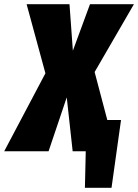

<svg xmlns="http://www.w3.org/2000/svg" viewBox="-70 -716 654 909"><path d="M378 -375 438 -148H503L458 173H332L336 0H274L246 -255L160 0H-50L145 -369L56 -696H259L275 -476L356 -696H564Z"/></svg>

Font: Fira Sans Extra Condensed Black
Style: Italic
Weight: 900
Width: 3
Italic angle: -8°
Designer: Carrois Corporate & Edenspiekermann AG
Foundry: Carrois Corporate GbR & Edenspiekermann AG
Version: Version 4.203